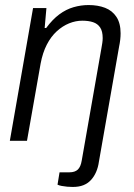

<svg xmlns="http://www.w3.org/2000/svg" viewBox="-20 -558 533 761"><path d="M268 183Q258 183 246.5 182Q235 181 224.5 179Q214 177 208 174L216 125H255Q277 125 288.5 114Q300 103 304 78L382 -367Q384 -378 385.5 -388Q387 -398 387 -407Q387 -434 377 -449Q367 -464 349 -470Q331 -476 306 -476Q280 -476 254 -465.5Q228 -455 205 -434Q182 -413 165.5 -381Q149 -349 141 -306L87 0H19L111 -526H164L157 -447H163Q188 -481 215 -501Q242 -521 271.5 -529.5Q301 -538 331 -538Q368 -538 396.5 -527Q425 -516 441.5 -491Q458 -466 458 -426Q458 -414 456.5 -400.5Q455 -387 452 -373L372 83Q369 105 361 123.5Q353 142 340.5 155.5Q328 169 310.5 176Q293 183 268 183Z"/></svg>

Font: Archivo SemiCondensed Light
Style: Italic
Weight: 300
Width: 4
Italic angle: -10°
Designer: Hector Gatti
Foundry: Omnibus-Type
Version: Version 2.001